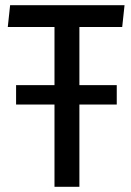

<svg xmlns="http://www.w3.org/2000/svg" viewBox="-20 -720 505 740"><path d="M286 -616V-392H430V-317H286V0H190V-317H42V-392H190V-616H10L19 -700H460L451 -616Z"/></svg>

Font: Magra
Style: Regular
Weight: 400
Designer: Viviana Monsalve
Foundry: Viviana Monsalve
Version: Version 1.001